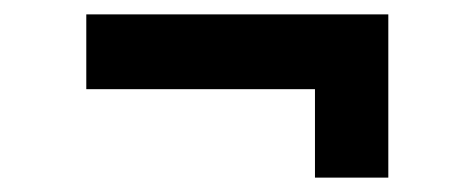

<svg xmlns="http://www.w3.org/2000/svg" viewBox="-20 -422 660 267"><path d="M418 -175V-298H100V-402H520V-175Z"/></svg>

Font: Space Grotesk Light SemiBold
Style: Regular
Weight: 600
Version: Version 2.000